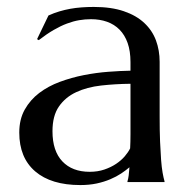

<svg xmlns="http://www.w3.org/2000/svg" viewBox="-20 -530 557 559"><path d="M36.1 -144Q36.1 -182.6 52 -210.9Q67.9 -239.3 94.2 -259.3Q120.6 -279.3 154.3 -291.7Q188 -304.2 224.1 -311.3Q260.3 -318.4 295.4 -321Q330.6 -323.7 359.9 -324.2V-349.1Q359.9 -381.3 351.6 -404.8Q343.3 -428.2 328.1 -443.6Q313 -459 291.7 -466.6Q270.5 -474.1 245.1 -474.1Q227.5 -474.1 210.4 -471.2Q193.4 -468.3 175 -461.4Q156.7 -454.6 136.5 -442.9Q116.2 -431.2 92.8 -413.1L87.9 -416L121.1 -484.9Q137.2 -492.2 152.8 -496.8Q168.5 -501.5 184.6 -504.4Q200.7 -507.3 217.5 -508.5Q234.4 -509.8 252.9 -509.8Q304.2 -509.8 340.6 -497.3Q377 -484.9 400.1 -463.1Q423.3 -441.4 434.1 -412.4Q444.8 -383.3 444.8 -350.1V-190.9Q444.8 -149.4 446 -118.4Q447.3 -87.4 449 -64.9Q450.7 -42.5 453.4 -27.3Q456.1 -12.2 459 -2V0H351.1V-2Q353.5 -9.8 354.7 -19.5Q356 -29.3 356.9 -43Q346.7 -34.2 332.8 -24.9Q318.8 -15.6 301 -8.1Q283.2 -0.5 261.5 4.2Q239.7 8.8 213.9 8.8Q128.9 8.8 82.5 -31Q36.1 -70.8 36.1 -144ZM359.9 -286.1Q315.4 -285.6 274.4 -281Q233.4 -276.4 201.9 -261.7Q170.4 -247.1 151.6 -220Q132.8 -192.9 132.8 -147.9Q132.8 -90.3 161.6 -60.1Q190.4 -29.8 241.2 -29.8Q264.6 -29.8 283.9 -36.4Q303.2 -43 318.1 -53Q333 -63 343.3 -75Q353.5 -86.9 358.9 -98.1Q359.9 -116.7 359.9 -139.4Q359.9 -162.1 359.9 -190.9Z"/></svg>

Font: Marcellus
Style: Regular
Weight: 400
Designer: Astigmatic (AOETI)
Foundry: Astigmatic (AOETI)
Version: Version 1.000